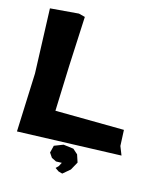

<svg xmlns="http://www.w3.org/2000/svg" viewBox="-122 -745 832 1002"><g transform="rotate(15 294.5 -243.5)"><path d="M230.5 42 220.7 81.1 237.3 105.5 262.7 118.2 293.9 117.2 283.2 137.7 269.5 151.4 289.1 165 310.5 170.9 348.6 138.7 373 94.7 359.4 53.7 333 30.3 278.3 23.4ZM25.4 -645.5 38.1 -296.9 25.4 19.5 585 0 566.4 -46.9 562.5 -132.8 191.4 -136.7 200.2 -381.8 212.9 -649.4 178.7 -658.2Z"/></g></svg>

Font: MaokenAssortedSans-TC
Style: Regular
Weight: 500
Version: Version 0.83